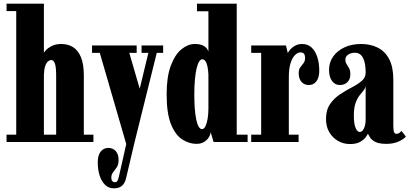

<svg xmlns="http://www.w3.org/2000/svg" viewBox="-20 -770 2220 1041"><path d="M15.5 0V-40H68V-710H15.5V-750H218V-484.5Q218 -485.5 228.2 -497.2Q238.5 -509 259.5 -520.2Q280.5 -531.5 312.5 -531.5Q348 -531.5 375.5 -514.8Q403 -498 418.8 -460.2Q434.5 -422.5 434.5 -359V-40H486.5V0H252.5V-40H284.5V-355.5Q284.5 -408 277.5 -426.2Q270.5 -444.5 258 -444.5Q249 -444.5 240.2 -437.2Q231.5 -430 225.2 -412.2Q219 -394.5 218 -363.5V-40H252.5V0Z M596.5 251Q569 251 549.5 232Q530 213 520 181Q510 149 510 110Q510 71.5 526 51.8Q542 32 567.5 32Q592 32 607.5 49Q623 66 623 97.5Q623 122.5 613 137.2Q603 152 593.2 164Q583.5 176 583.5 193.5Q583.5 205 588.8 211.5Q594 218 603.5 218Q608.5 218 612 215.8Q615.5 213.5 618.5 207Q621.5 200.5 624.5 188L664.5 11L521 -483.5H479V-523.5H721V-483.5H681L737.5 -289L784.5 -483.5H747.5V-523.5H864.5V-483.5H830L709 3.5L663.5 196.5Q660 212.5 652 225Q644 237.5 630.8 244.2Q617.5 251 596.5 251Z M1045.5 10Q1006 10 968.8 -13.5Q931.5 -37 907.5 -95.5Q883.5 -154 883.5 -259Q883.5 -354 906.2 -414.2Q929 -474.5 964 -503Q999 -531.5 1035.5 -531.5Q1065.5 -531.5 1081.2 -523Q1097 -514.5 1103 -504.5Q1109 -494.5 1110 -490.5V-709H1048V-750H1263.5V-40H1322.5V0H1138L1122 -54Q1121.5 -40.5 1112.2 -25.5Q1103 -10.5 1086.2 -0.2Q1069.5 10 1045.5 10ZM1075.5 -70Q1086.5 -70 1094 -85.8Q1101.5 -101.5 1105.8 -127Q1110 -152.5 1110 -181V-364Q1109 -390 1105 -409Q1101 -428 1094 -438.2Q1087 -448.5 1076.5 -448.5Q1067.5 -448.5 1059.5 -435.8Q1051.5 -423 1045.8 -398.8Q1040 -374.5 1036.8 -339Q1033.5 -303.5 1033.5 -257.5Q1033.5 -215 1036.2 -180.2Q1039 -145.5 1044.2 -121Q1049.5 -96.5 1057.2 -83.2Q1065 -70 1075.5 -70Z M1342 0V-40H1396V-483.5H1342V-523.5H1530.5L1540.5 -482Q1543.5 -490.5 1554 -502.2Q1564.5 -514 1581 -522.8Q1597.5 -531.5 1617.5 -531.5Q1649.5 -531.5 1670 -511.8Q1690.5 -492 1700.8 -459.2Q1711 -426.5 1711 -387.5Q1711 -349.5 1695.5 -329.2Q1680 -309 1654 -309Q1629.5 -309 1614.5 -326.2Q1599.5 -343.5 1599.5 -373.5Q1599.5 -393.5 1608.2 -405.2Q1617 -417 1625.5 -427.5Q1634 -438 1634 -455Q1634 -471 1628.2 -478.5Q1622.5 -486 1607.5 -486Q1595 -486 1580.5 -472.5Q1566 -459 1556 -429.5Q1546 -400 1546 -352V-40H1599V0Z M1877.5 11Q1842.5 11 1813 -5.8Q1783.5 -22.5 1765.5 -53Q1747.5 -83.5 1747.5 -124.5Q1747.5 -173.5 1769.2 -205.2Q1791 -237 1823 -258.2Q1855 -279.5 1887 -296Q1919 -312.5 1940.8 -330.8Q1962.5 -349 1962.5 -375.5Q1962.5 -411 1956 -435.2Q1949.5 -459.5 1936.8 -471.8Q1924 -484 1905 -484Q1881.5 -484 1867 -473.2Q1852.5 -462.5 1852.5 -447.5Q1852.5 -433 1859.2 -422.5Q1866 -412 1872.8 -400Q1879.5 -388 1879.5 -367.5Q1879.5 -340 1863.5 -324.5Q1847.5 -309 1822.5 -309Q1796.5 -309 1780.2 -331Q1764 -353 1764 -391Q1764 -431.5 1786.2 -463.2Q1808.5 -495 1847.8 -513.2Q1887 -531.5 1937.5 -531.5Q1988.5 -531.5 2028 -511.8Q2067.5 -492 2090 -449.5Q2112.5 -407 2112.5 -338V-91Q2112.5 -63 2116.5 -53.8Q2120.5 -44.5 2129.5 -44.5Q2139.5 -44.5 2146.5 -50.2Q2153.5 -56 2157 -60L2180.5 -30Q2171 -16.5 2142.2 -3.2Q2113.5 10 2075 10Q2035.5 10 2015.2 -0.5Q1995 -11 1986.8 -24.2Q1978.5 -37.5 1974.5 -45Q1973 -40 1963.2 -26.5Q1953.5 -13 1933 -1Q1912.5 11 1877.5 11ZM1930.5 -54.5Q1940 -54.5 1947.2 -63.5Q1954.5 -72.5 1958.5 -87.8Q1962.5 -103 1962.5 -121V-304.5Q1960.5 -290.5 1950.5 -278.8Q1940.5 -267 1928.5 -251.5Q1916.5 -236 1907.5 -210.5Q1898.5 -185 1898.5 -143.5Q1898.5 -99.5 1907.8 -77Q1917 -54.5 1930.5 -54.5Z"/></svg>

Font: Imbue Thin 10pt Black
Style: Regular
Weight: 900
Version: Version 1.102